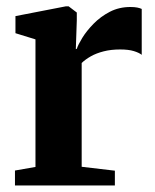

<svg xmlns="http://www.w3.org/2000/svg" viewBox="-20 -570 476 590"><path d="M26 0V-46L89 -57V-449L27.5 -468V-520.5L182 -550.5H191L216 -531.5V-507.5L213 -419L216 -420Q220 -432.5 233 -453.8Q246 -475 267.5 -497Q289 -519 317.5 -533.8Q346 -548.5 380.5 -548.5Q393 -548.5 401.8 -546.8Q410.5 -545 415.5 -542.5V-401.5Q407.5 -408 391.2 -413Q375 -418 349 -418Q321 -418 298.5 -412.2Q276 -406.5 259.2 -397Q242.5 -387.5 231 -376.5V-57.5L333 -45.5V0Z"/></svg>

Font: Merriweather 60pt
Style: Bold
Weight: 700
Version: Version 2.100